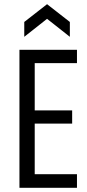

<svg xmlns="http://www.w3.org/2000/svg" viewBox="-20 -898 417 918"><path d="M73 0V-660H348V-596H146V-370H325V-307H146V-65H348V0ZM96 -722V-793L205 -878L314 -793V-722L205 -808Z"/></svg>

Font: Bricolage Grotesque 12pt Condensed Light
Style: Regular
Weight: 300
Width: 3
Designer: Mathieu Triay
Foundry: Atelier Triay
Version: Version 1.001; ttfautohint (v1.8.4.7-5d5b);gftools[0.9.33.de